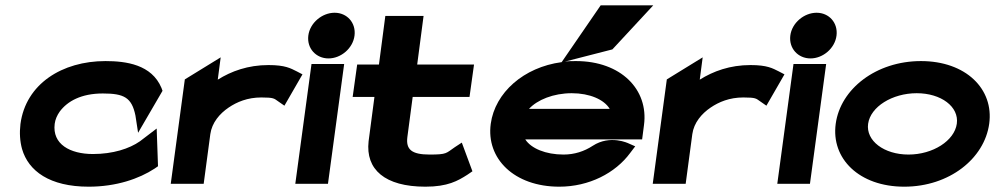

<svg xmlns="http://www.w3.org/2000/svg" viewBox="-20 -692 3747 723"><path d="M57 -225C53 -192 55 -160 63 -131C87 -48 167 11 314 11C418 11 504 -19 562 -57L575 -66L570 -208L507 -160C467 -132 405 -112 330 -112C244 -112 176 -149 186 -226C188 -242 195 -258 205 -272C234 -311 286 -340 367 -340C447 -340 476 -325 490 -257L500 -192L592 -350L588 -361C551 -449 455 -462 377 -462C214 -462 77 -376 57 -225Z M1098 -423C1074 -435 1054 -447 991 -447C914 -447 851 -424 800 -392L811 -476L676 -393L623 0H747L772 -187C778 -230 807 -264 841 -287C872 -308 912 -325 964 -325C1012 -325 1012 -321 1028 -310L1051 -294L1119 -412Z M1217 -472C1264 -472 1309 -510 1315 -558C1321 -606 1287 -644 1240 -644C1193 -644 1147 -606 1141 -558C1135 -510 1170 -472 1217 -472ZM1276 -451H1153L1092 0H1215Z M1759 -47 1719 -155 1693 -138C1659 -115 1664 -110 1598 -110C1530 -110 1508 -129 1514 -176L1534 -327H1748L1765 -449H1551L1575 -632H1431L1407 -449H1325L1308 -327H1390L1368 -160C1356 -54 1429 11 1582 11C1666 11 1704 -11 1740 -34Z M1972 -282C2003 -316 2064 -341 2133 -341C2201 -341 2255 -317 2276 -282ZM2398 -167 2405 -221C2423 -355 2318 -462 2149 -462C2135 -462 2121 -462 2107 -460L2286 -506L2440 -672H2242L2095 -458C1952 -439 1844 -343 1828 -226C1810 -95 1916 11 2086 11C2198 11 2297 -40 2353 -116L2372 -141L2347 -152C2347 -152 2278 -186 2212 -143C2180 -122 2143 -110 2102 -110C2035 -110 1980 -133 1958 -167Z M2913 -423C2889 -435 2869 -447 2806 -447C2729 -447 2666 -424 2615 -392L2626 -476L2491 -393L2438 0H2562L2587 -187C2593 -230 2622 -264 2656 -287C2687 -308 2727 -325 2779 -325C2827 -325 2827 -321 2843 -310L2866 -294L2934 -412Z M3032 -472C3079 -472 3124 -510 3130 -558C3136 -606 3102 -644 3055 -644C3008 -644 2962 -606 2956 -558C2950 -510 2985 -472 3032 -472ZM3091 -451H2968L2907 0H3030Z M3432 -341C3524 -341 3592 -290 3583 -226C3574 -162 3493 -110 3401 -110C3309 -110 3240 -162 3249 -226C3258 -290 3340 -341 3432 -341ZM3385 11C3555 11 3687 -95 3705 -226C3723 -357 3617 -462 3448 -462C3279 -462 3145 -357 3127 -226C3109 -95 3215 11 3385 11Z"/></svg>

Font: Charger
Style: HemiRT
Weight: 900
Designer: Jasper
Foundry: Cannot Into Space Fonts
Version: Version 0.99